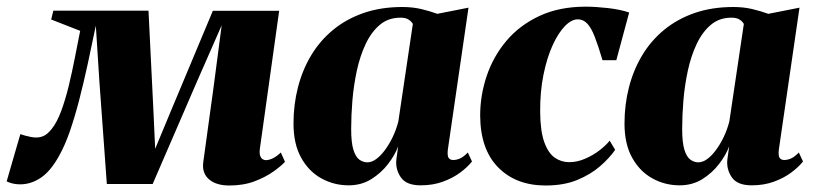

<svg xmlns="http://www.w3.org/2000/svg" viewBox="-49 -545 2440 576"><path d="M639 11.5Q599 11.5 577.5 -7.5Q556 -26.5 561 -60L592 -285.5L616 -469L542 -300.5L409 7H271.5L249 -303L238.5 -468Q226.5 -409.5 214.2 -353.2Q202 -297 188.8 -245.8Q175.5 -194.5 160.8 -151.8Q146 -109 128.5 -78Q103 -31.5 73.5 -11.8Q44 8 12 8Q3.5 8 -4.5 6.8Q-12.5 5.5 -19 3.2Q-25.5 1 -29 -1L12 -142.5Q18 -140.5 26.2 -138.2Q34.5 -136 43.2 -134.2Q52 -132.5 59.5 -132.5Q65 -132.5 70.2 -133.5Q75.5 -134.5 81 -136.8Q86.5 -139 92.8 -144.2Q99 -149.5 106 -158Q122 -178 134.8 -212.5Q147.5 -247 157.5 -288.5Q167.5 -330 175.8 -372.8Q184 -415.5 191.5 -452.5L104.5 -486.5L111 -513H396.5L411.5 -208L416.5 -98.5L462 -208L589.5 -512.5H788.5L730.5 -98Q729 -85 731.5 -77.8Q734 -70.5 738.8 -67.5Q743.5 -64.5 748.5 -64.5Q758 -64.5 769.8 -70.2Q781.5 -76 793.5 -87.5L806 -59.5Q795 -47.5 771.8 -30.8Q748.5 -14 715 -1.2Q681.5 11.5 639 11.5Z M1294.5 -96Q1292.5 -77.5 1297 -71.2Q1301.5 -65 1310.5 -65Q1321 -65 1331.5 -69.8Q1342 -74.5 1354.5 -87.5L1367 -60.5Q1353.5 -43.5 1331.2 -27Q1309 -10.5 1279.2 0.2Q1249.5 11 1213 11Q1170 11 1153.5 -13Q1137 -37 1140 -66L1145.5 -106Q1136 -80 1115.2 -53Q1094.5 -26 1064.8 -7.5Q1035 11 997 11Q953 11 915.2 -9.8Q877.5 -30.5 854.5 -71.8Q831.5 -113 831.5 -174.5Q831.5 -231 844.8 -282.8Q858 -334.5 884.2 -378.5Q910.5 -422.5 949.8 -455Q989 -487.5 1041.2 -505.8Q1093.5 -524 1158 -524Q1189 -524 1215 -517.8Q1241 -511.5 1263 -503.5L1356.5 -522ZM1189.5 -473Q1186.5 -479.5 1177.5 -485.8Q1168.5 -492 1152.5 -492Q1116 -492 1090.5 -470.5Q1065 -449 1048 -413Q1031 -377 1021.5 -333Q1012 -289 1008.2 -243.5Q1004.5 -198 1004.5 -158.5Q1004.5 -117.5 1011.2 -95.8Q1018 -74 1029.2 -66Q1040.5 -58 1053 -58Q1066 -58 1079.2 -67.5Q1092.5 -77 1105.2 -94Q1118 -111 1128.8 -133.2Q1139.5 -155.5 1146 -180.5Z M1588 11.5Q1499 11.5 1445.5 -42.8Q1392 -97 1391.5 -198.5Q1391.5 -259 1411.2 -317.5Q1431 -376 1470.5 -422.8Q1510 -469.5 1569.5 -497.2Q1629 -525 1708 -525Q1737.5 -525 1774.8 -520.8Q1812 -516.5 1838.5 -507.5L1800 -364.5H1758.5Q1745.5 -408.5 1735 -435.2Q1724.5 -462 1712.5 -474.5Q1700.5 -487 1684.5 -487Q1665.5 -487 1645.8 -466.8Q1626 -446.5 1609 -409.5Q1592 -372.5 1581.5 -321.2Q1571 -270 1571.5 -208.5Q1572 -151.5 1583.8 -118.8Q1595.5 -86 1615 -72.2Q1634.5 -58.5 1658.5 -58.5Q1682.5 -58.5 1706.2 -68.8Q1730 -79 1749.5 -94Q1769 -109 1780 -123L1796.5 -95.5Q1780 -71.5 1751.8 -46.8Q1723.5 -22 1683 -5.2Q1642.5 11.5 1588 11.5Z M2287.5 -96Q2285.5 -77.5 2290 -71.2Q2294.5 -65 2303.5 -65Q2314 -65 2324.5 -69.8Q2335 -74.5 2347.5 -87.5L2360 -60.5Q2346.5 -43.5 2324.2 -27Q2302 -10.5 2272.2 0.2Q2242.5 11 2206 11Q2163 11 2146.5 -13Q2130 -37 2133 -66L2138.5 -106Q2129 -80 2108.2 -53Q2087.5 -26 2057.8 -7.5Q2028 11 1990 11Q1946 11 1908.2 -9.8Q1870.5 -30.5 1847.5 -71.8Q1824.5 -113 1824.5 -174.5Q1824.5 -231 1837.8 -282.8Q1851 -334.5 1877.2 -378.5Q1903.5 -422.5 1942.8 -455Q1982 -487.5 2034.2 -505.8Q2086.5 -524 2151 -524Q2182 -524 2208 -517.8Q2234 -511.5 2256 -503.5L2349.5 -522ZM2182.5 -473Q2179.5 -479.5 2170.5 -485.8Q2161.5 -492 2145.5 -492Q2109 -492 2083.5 -470.5Q2058 -449 2041 -413Q2024 -377 2014.5 -333Q2005 -289 2001.2 -243.5Q1997.5 -198 1997.5 -158.5Q1997.5 -117.5 2004.2 -95.8Q2011 -74 2022.2 -66Q2033.5 -58 2046 -58Q2059 -58 2072.2 -67.5Q2085.5 -77 2098.2 -94Q2111 -111 2121.8 -133.2Q2132.5 -155.5 2139 -180.5Z"/></svg>

Font: Merriweather 120pt Black
Style: Italic
Weight: 900
Italic angle: -7.8°
Version: Version 2.101